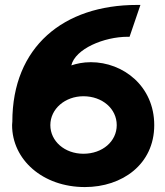

<svg xmlns="http://www.w3.org/2000/svg" viewBox="-20 -735 669 778"><path d="M30 -242C30 -238 29 -234 29 -228C29 -88 153 23 324 23C475 23 605 -69 605 -228C605 -386 479 -483 348 -483C316 -483 290 -477 269 -470C285 -537 401 -586 498 -586H505L549 -715H535C237 -715 30 -545 30 -242ZM184 -228C184 -294 244 -345 318 -345C394 -345 453 -295 453 -228C453 -162 395 -112 318 -112C242 -112 184 -163 184 -228Z"/></svg>

Font: Bluebird
Style: SfBdExt
Weight: 700
Designer: Jasper
Foundry: Cannot Into Space Fonts
Version: Version 0.98